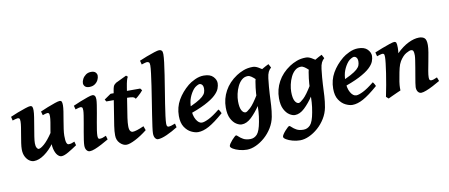

<svg xmlns="http://www.w3.org/2000/svg" viewBox="-76 -999 3598 1538"><g transform="rotate(-10 1723.5 -229.5)"><path d="M482.9 -48.3Q447.3 -23.9 411.4 -2.9Q375.5 18.1 353.5 18.1Q337.4 18.1 321.5 0.7Q305.7 -16.6 296.9 -52.2Q288.1 -87.9 293.5 -142.6Q295.9 -169.9 301.8 -202.4Q307.6 -234.9 312.5 -264.4Q317.4 -293.9 317.4 -312.5Q317.4 -333 312.7 -337.6Q308.1 -342.3 300.8 -342.3Q294.9 -342.3 283 -338.6Q271 -335 262.2 -331.5L253.4 -362.8Q278.8 -374.5 312.3 -387.7Q345.7 -400.9 374.5 -410.6Q403.3 -420.4 414.6 -420.4Q426.8 -420.4 430.9 -411.6Q435.1 -402.8 435.1 -382.3Q435.1 -362.8 430.2 -331.1Q425.3 -299.3 418.9 -263.2Q412.6 -227.1 408 -194.1Q403.3 -161.1 403.3 -139.2Q403.3 -98.1 409.4 -82.3Q415.5 -66.4 426.3 -66.4Q438.5 -66.4 448.5 -69.3Q458.5 -72.3 474.6 -79.1ZM299.8 -182.6 295.4 -95.2Q260.7 -46.4 215.6 -14.2Q170.4 18.1 129.4 18.1Q111.8 18.1 93.3 5.9Q74.7 -6.3 61.8 -31Q48.8 -55.7 48.8 -91.8Q48.8 -111.8 53.2 -142.3Q57.6 -172.9 63.5 -205.8Q69.3 -238.8 73.7 -267.3Q78.1 -295.9 78.1 -312.5Q78.1 -333 73 -337.6Q67.9 -342.3 59.6 -342.3Q54.2 -342.3 40.8 -338.6Q27.3 -335 17.1 -331.5L9.8 -362.8Q35.2 -374.5 69.8 -387.7Q104.5 -400.9 134 -410.6Q163.6 -420.4 174.3 -420.4Q187.5 -420.4 191.9 -411.6Q196.3 -402.8 196.3 -382.3Q196.3 -362.8 190.9 -327.4Q185.5 -292 178.5 -251.7Q171.4 -211.4 166 -176Q160.6 -140.6 160.6 -121.1Q160.6 -97.2 168 -84.2Q175.3 -71.3 183.6 -71.3Q199.2 -71.3 229.5 -97.4Q259.8 -123.5 299.8 -182.6Z M750.5 -566.9Q750.5 -550.3 741.5 -532.2Q732.4 -514.2 714.4 -501.7Q696.3 -489.3 669.9 -489.3Q645.5 -489.3 634.3 -501Q623 -512.7 623 -527.8Q623 -543.9 632.6 -562Q642.1 -580.1 659.9 -593Q677.7 -606 703.6 -606Q728 -606 739.3 -594Q750.5 -582 750.5 -566.9ZM740.2 -50.3Q711.9 -33.7 682.4 -18.1Q652.8 -2.4 627 7.8Q601.1 18.1 584 18.1Q568.8 18.1 558.1 4.2Q547.4 -9.8 547.4 -33.7Q547.4 -49.8 551.5 -78.6Q555.7 -107.4 561.8 -142.1Q567.9 -176.8 574 -210.9Q580.1 -245.1 584.2 -272.2Q588.4 -299.3 588.4 -312.5Q588.4 -333 583.5 -337.6Q578.6 -342.3 569.8 -342.3Q564.9 -342.3 555.2 -339.6Q545.4 -336.9 537.1 -334.2Q528.8 -331.5 528.8 -331.5L520.5 -362.8Q545.9 -374.5 579.1 -387.7Q612.3 -400.9 640.6 -410.6Q668.9 -420.4 680.2 -420.4Q707 -420.4 707 -382.3Q707 -366.7 702.6 -337.6Q698.2 -308.6 691.9 -273.2Q685.5 -237.8 679 -202.4Q672.4 -167 668.2 -137.9Q664.1 -108.9 664.1 -93.3Q664.1 -66.4 677.2 -66.4Q690.9 -66.4 701.9 -69.8Q712.9 -73.2 731.4 -81.5Z M1080.6 -390.1Q1074.7 -381.8 1062 -369.1Q1049.3 -356.4 1036.6 -345.5Q1023.9 -334.5 1018.6 -331.5Q1012.7 -343.8 997.1 -347.7Q981.4 -351.6 952.6 -351.6H782.7L772.5 -368.7L826.7 -406.2H1067.9ZM1053.2 -70.3Q1003.4 -30.8 955.6 -6.3Q907.7 18.1 882.3 18.1Q855 18.1 829.8 -7.1Q804.7 -32.2 804.7 -71.8Q804.7 -88.9 805.9 -106.4Q807.1 -124 811 -148.9L854.5 -421.9Q858.4 -446.8 862.5 -458Q866.7 -469.2 872.3 -474.1Q877.9 -479 885.7 -485.4L974.1 -527.8L986.8 -516.6Q986.8 -516.6 983.4 -511Q980 -505.4 974.9 -487.3Q969.7 -469.2 963.9 -432.1L926.3 -192.4Q923.3 -174.8 922.1 -155.3Q920.9 -135.7 920.9 -126.5Q920.9 -99.1 929 -87.4Q937 -75.7 949.7 -75.7Q976.6 -75.7 1041 -104.5Z M1300.8 -50.3Q1256.8 -22.5 1211.7 -2.2Q1166.5 18.1 1138.2 18.1Q1126 18.1 1116 4.6Q1106 -8.8 1106 -34.7Q1106 -49.8 1111.3 -89.1Q1116.7 -128.4 1125 -182.6Q1133.3 -236.8 1142.8 -296.1Q1152.3 -355.5 1160.6 -411.6Q1168.9 -467.8 1174.3 -511.2Q1179.7 -554.7 1179.7 -575.7Q1179.7 -596.2 1172.4 -600.8Q1165 -605.5 1156.7 -605.5Q1151.9 -605.5 1141.4 -602.5Q1130.9 -599.6 1122.1 -596.7Q1113.3 -593.8 1113.3 -593.8L1105 -626Q1130.4 -637.2 1164.8 -650.4Q1199.2 -663.6 1229.2 -673.1Q1259.3 -682.6 1270.5 -682.6Q1283.2 -682.6 1290.8 -674.6Q1298.3 -666.5 1298.3 -645.5Q1298.3 -622.6 1293 -578.6Q1287.6 -534.7 1279.1 -479.2Q1270.5 -423.8 1261 -365Q1251.5 -306.2 1242.9 -251.7Q1234.4 -197.3 1229 -155.3Q1223.6 -113.3 1223.6 -93.3Q1223.6 -77.6 1228 -72Q1232.4 -66.4 1239.3 -66.4Q1256.8 -66.4 1293.5 -81.5Z M1686.5 -341.3Q1686.5 -321.8 1677.5 -297.6Q1668.5 -273.4 1639.4 -246.1Q1610.4 -218.8 1552 -188.7Q1493.7 -158.7 1395.5 -126.5L1392.1 -174.3Q1453.1 -199.7 1489 -219Q1524.9 -238.3 1542.7 -254.4Q1560.5 -270.5 1565.9 -285.6Q1571.3 -300.8 1571.3 -317.4Q1571.3 -337.9 1562.5 -348.4Q1553.7 -358.9 1541 -358.9Q1534.2 -358.9 1519.3 -350.8Q1504.4 -342.8 1492.7 -329.6Q1469.2 -301.3 1455.3 -265.4Q1441.4 -229.5 1441.4 -180.2Q1441.4 -121.6 1461.7 -86.7Q1481.9 -51.8 1508.3 -51.8Q1527.3 -51.8 1564.2 -69.8Q1601.1 -87.9 1655.3 -131.8Q1660.2 -128.9 1667.5 -115.2Q1674.8 -101.6 1675.8 -98.6Q1602.5 -34.7 1554 -8.3Q1505.4 18.1 1464.8 18.1Q1439.9 18.1 1409.4 3.2Q1378.9 -11.7 1356.7 -45.4Q1334.5 -79.1 1334.5 -135.7Q1334.5 -206.5 1367.7 -264.4Q1400.9 -322.3 1457 -368.7Q1477.1 -385.7 1513.7 -403.1Q1550.3 -420.4 1586.4 -420.4Q1637.7 -420.4 1662.1 -395.3Q1686.5 -370.1 1686.5 -341.3Z M2100.1 -367.7Q2087.9 -358.9 2075.9 -338.4Q2064 -317.9 2054.2 -300Q2044.4 -282.2 2037.1 -282.2Q2030.8 -282.2 2019.3 -293.2Q2007.8 -304.2 1993.2 -318.6Q1978.5 -333 1962.9 -344Q1947.3 -355 1933.1 -355Q1905.3 -355 1884.3 -336.7Q1863.3 -318.4 1849.4 -289.3Q1835.4 -260.3 1828.6 -228.5Q1821.8 -196.8 1821.8 -169.9Q1821.8 -120.1 1834.7 -95.9Q1847.7 -71.8 1866.7 -71.8Q1877.4 -71.8 1906.5 -98.4Q1935.5 -125 1981.4 -201.2L1975.6 -111.8Q1938.5 -56.2 1899.2 -19Q1859.9 18.1 1819.8 18.1Q1799.8 18.1 1775.6 2.7Q1751.5 -12.7 1733.9 -46.6Q1716.3 -80.6 1716.3 -136.7Q1716.3 -208 1750.5 -271Q1784.7 -334 1851.1 -377.9Q1876 -394.5 1909.9 -407.5Q1943.8 -420.4 1985.4 -420.4Q2005.4 -420.4 2028.1 -407.7Q2050.8 -395 2070.3 -381.8Q2089.8 -368.7 2100.1 -367.7ZM2129.4 -390.1Q2114.7 -377.9 2105.7 -359.4Q2096.7 -340.8 2092.8 -308.6Q2084.5 -237.3 2082 -185.3Q2079.6 -133.3 2077.1 -89.8Q2074.7 -46.4 2066.4 0Q2057.6 46.4 2032.7 87.2Q2007.8 127.9 1972.9 158.7Q1938 189.5 1899.4 207Q1860.8 224.6 1825.7 224.6Q1794.9 224.6 1764.6 216.3Q1734.4 208 1714.6 196Q1694.8 184.1 1694.8 173.3Q1694.8 166 1703.1 153.3Q1711.4 140.6 1722.9 127.7Q1734.4 114.7 1744.4 105.7Q1754.4 96.7 1757.8 96.7Q1764.6 96.7 1776.6 108.9Q1788.6 121.1 1810.3 133.3Q1832 145.5 1867.2 145.5Q1899.4 145.5 1922.4 120.6Q1945.3 95.7 1958.5 21.5Q1966.8 -22.9 1969 -59.6Q1971.2 -96.2 1971.9 -131.8Q1972.7 -167.5 1975.3 -208.3Q1978 -249 1986.8 -301.8Q1991.2 -330.6 2012 -353Q2032.7 -375.5 2060.5 -392.1Q2088.4 -408.7 2113.3 -420.4Z M2532.7 -367.7Q2520.5 -358.9 2508.5 -338.4Q2496.6 -317.9 2486.8 -300Q2477.1 -282.2 2469.7 -282.2Q2463.4 -282.2 2451.9 -293.2Q2440.4 -304.2 2425.8 -318.6Q2411.1 -333 2395.5 -344Q2379.9 -355 2365.7 -355Q2337.9 -355 2316.9 -336.7Q2295.9 -318.4 2282 -289.3Q2268.1 -260.3 2261.2 -228.5Q2254.4 -196.8 2254.4 -169.9Q2254.4 -120.1 2267.3 -95.9Q2280.3 -71.8 2299.3 -71.8Q2310.1 -71.8 2339.1 -98.4Q2368.2 -125 2414.1 -201.2L2408.2 -111.8Q2371.1 -56.2 2331.8 -19Q2292.5 18.1 2252.4 18.1Q2232.4 18.1 2208.3 2.7Q2184.1 -12.7 2166.5 -46.6Q2148.9 -80.6 2148.9 -136.7Q2148.9 -208 2183.1 -271Q2217.3 -334 2283.7 -377.9Q2308.6 -394.5 2342.5 -407.5Q2376.5 -420.4 2418 -420.4Q2438 -420.4 2460.7 -407.7Q2483.4 -395 2502.9 -381.8Q2522.5 -368.7 2532.7 -367.7ZM2562 -390.1Q2547.4 -377.9 2538.3 -359.4Q2529.3 -340.8 2525.4 -308.6Q2517.1 -237.3 2514.6 -185.3Q2512.2 -133.3 2509.8 -89.8Q2507.3 -46.4 2499 0Q2490.2 46.4 2465.3 87.2Q2440.4 127.9 2405.5 158.7Q2370.6 189.5 2332 207Q2293.5 224.6 2258.3 224.6Q2227.5 224.6 2197.3 216.3Q2167 208 2147.2 196Q2127.4 184.1 2127.4 173.3Q2127.4 166 2135.7 153.3Q2144 140.6 2155.5 127.7Q2167 114.7 2177 105.7Q2187 96.7 2190.4 96.7Q2197.3 96.7 2209.2 108.9Q2221.2 121.1 2242.9 133.3Q2264.6 145.5 2299.8 145.5Q2332 145.5 2355 120.6Q2377.9 95.7 2391.1 21.5Q2399.4 -22.9 2401.6 -59.6Q2403.8 -96.2 2404.5 -131.8Q2405.3 -167.5 2408 -208.3Q2410.6 -249 2419.4 -301.8Q2423.8 -330.6 2444.6 -353Q2465.3 -375.5 2493.2 -392.1Q2521 -408.7 2545.9 -420.4Z M2941.9 -341.3Q2941.9 -321.8 2932.9 -297.6Q2923.8 -273.4 2894.8 -246.1Q2865.7 -218.8 2807.4 -188.7Q2749 -158.7 2650.9 -126.5L2647.5 -174.3Q2708.5 -199.7 2744.4 -219Q2780.3 -238.3 2798.1 -254.4Q2815.9 -270.5 2821.3 -285.6Q2826.7 -300.8 2826.7 -317.4Q2826.7 -337.9 2817.9 -348.4Q2809.1 -358.9 2796.4 -358.9Q2789.6 -358.9 2774.7 -350.8Q2759.8 -342.8 2748 -329.6Q2724.6 -301.3 2710.7 -265.4Q2696.8 -229.5 2696.8 -180.2Q2696.8 -121.6 2717 -86.7Q2737.3 -51.8 2763.7 -51.8Q2782.7 -51.8 2819.6 -69.8Q2856.4 -87.9 2910.6 -131.8Q2915.5 -128.9 2922.9 -115.2Q2930.2 -101.6 2931.2 -98.6Q2857.9 -34.7 2809.3 -8.3Q2760.7 18.1 2720.2 18.1Q2695.3 18.1 2664.8 3.2Q2634.3 -11.7 2612.1 -45.4Q2589.8 -79.1 2589.8 -135.7Q2589.8 -206.5 2623 -264.4Q2656.2 -322.3 2712.4 -368.7Q2732.4 -385.7 2769 -403.1Q2805.7 -420.4 2841.8 -420.4Q2893.1 -420.4 2917.5 -395.3Q2941.9 -370.1 2941.9 -341.3Z M3436 -50.3Q3408.7 -34.2 3378.4 -18.3Q3348.1 -2.4 3321.5 7.8Q3294.9 18.1 3279.8 18.1Q3263.7 18.1 3253.2 4.2Q3242.7 -9.8 3242.7 -33.7Q3242.7 -43.5 3246.6 -67.9Q3250.5 -92.3 3256.1 -124.3Q3261.7 -156.2 3267.1 -188.7Q3272.5 -221.2 3276.4 -247.3Q3280.3 -273.4 3280.3 -285.6Q3280.3 -311.5 3275.4 -321.8Q3270.5 -332 3256.3 -332Q3244.6 -332 3217 -316.7Q3189.5 -301.3 3163.6 -260.3Q3150.9 -238.8 3143.3 -208.5Q3135.7 -178.2 3128.4 -134.8Q3120.6 -94.7 3118.9 -72.5Q3117.2 -50.3 3118.2 -29.3Q3109.9 -25.9 3087.6 -15.9Q3065.4 -5.9 3043.5 4.2Q3021.5 14.2 3014.2 18.1L2995.1 1Q3004.4 -43.9 3013.2 -92.3Q3022 -140.6 3028.6 -185.1Q3035.2 -229.5 3039.1 -263.4Q3043 -297.4 3043 -313.5Q3043 -334 3038.6 -338.6Q3034.2 -343.3 3026.4 -343.3Q3020 -343.3 3004.4 -338.9Q2988.8 -334.5 2981.4 -331.5L2973.1 -363.8Q2998.5 -374.5 3033.2 -387.9Q3067.9 -401.4 3096.9 -410.9Q3126 -420.4 3135.3 -420.4Q3147.9 -420.4 3152.3 -410.9Q3156.7 -401.4 3156.7 -369.6Q3156.7 -349.6 3153.3 -325.7Q3202.6 -374 3250.2 -397.2Q3297.9 -420.4 3337.4 -420.4Q3366.2 -420.4 3381.8 -406.7Q3397.5 -393.1 3397.5 -349.6Q3397.5 -326.2 3391.6 -290.5Q3385.7 -254.9 3378.2 -216.6Q3370.6 -178.2 3364.7 -145Q3358.9 -111.8 3358.9 -93.3Q3358.9 -77.6 3363 -72Q3367.2 -66.4 3376 -66.4Q3392.1 -66.4 3424.3 -81.5Z"/></g></svg>

Font: Dai Banna SIL SemiBold
Style: Italic
Weight: 600
Italic angle: -11°
Designer: Victor Gaultney
Foundry: SIL International
Version: Version 4.000